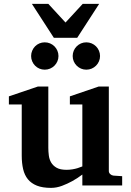

<svg xmlns="http://www.w3.org/2000/svg" viewBox="-20 -937 660 970"><path d="M396 0V-55.2Q371.1 -36.1 344.2 -21.5Q321.3 -8.8 293.5 1.7Q265.6 12.2 237.8 12.2Q195.3 12.2 166.7 1Q138.2 -10.3 121.1 -31.2Q104 -52.2 96.9 -82.5Q89.8 -112.8 89.8 -150.9V-409.2H24.9V-450.2L171.9 -500H224.1V-189.9Q224.1 -171.4 226.6 -151.9Q229 -132.3 238.3 -116.2Q247.6 -100.1 265.9 -89.6Q284.2 -79.1 315.9 -79.1Q331.5 -79.1 345.9 -81.5Q360.4 -84 371.6 -87.4Q384.3 -91.3 396 -96.2V-409.2H333V-450.2L479 -500H529.8V-73.2Q529.8 -64 536.9 -57.4Q543.9 -50.8 553.2 -49.8L597.2 -46.9V0ZM275.4 -653.8Q275.4 -639.6 270 -627.2Q264.6 -614.7 255.1 -605.2Q245.6 -595.7 232.9 -590.3Q220.2 -585 206.1 -585Q191.9 -585 179.2 -590.3Q166.5 -595.7 157.2 -605.2Q147.9 -614.7 142.6 -627.2Q137.2 -639.6 137.2 -653.8Q137.2 -668 142.6 -680.7Q147.9 -693.4 157.2 -702.9Q166.5 -712.4 179.2 -717.8Q191.9 -723.1 206.1 -723.1Q220.2 -723.1 232.9 -717.8Q245.6 -712.4 255.1 -702.9Q264.6 -693.4 270 -680.7Q275.4 -668 275.4 -653.8ZM485.4 -653.8Q485.4 -639.6 480 -627.2Q474.6 -614.7 465.1 -605.2Q455.6 -595.7 442.9 -590.3Q430.2 -585 416 -585Q401.9 -585 389.4 -590.3Q377 -595.7 367.4 -605.2Q357.9 -614.7 352.5 -627.2Q347.2 -639.6 347.2 -653.8Q347.2 -668 352.5 -680.7Q357.9 -693.4 367.4 -702.9Q377 -712.4 389.4 -717.8Q401.9 -723.1 416 -723.1Q430.2 -723.1 442.9 -717.8Q455.6 -712.4 465.1 -702.9Q474.6 -693.4 480 -680.7Q485.4 -668 485.4 -653.8ZM370.1 -746.1H252L141.1 -917.5H224.1L311 -823.2L397.9 -917.5H481Z"/></svg>

Font: Charis SIL Afr
Style: Bold
Weight: 700
Foundry: SIL International
Version: Version 5.000